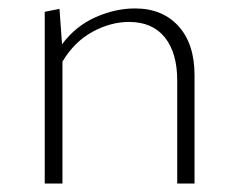

<svg xmlns="http://www.w3.org/2000/svg" viewBox="-20 -435 567 455"><path d="M300 -415Q365 -415 403 -373Q441 -331 441 -257V0H400V-244Q400 -310 370.5 -346.5Q341 -383 286 -383Q242 -383 199 -359.5Q156 -336 128 -289V0H86V-407L121 -414L127 -330Q159 -373 206 -394Q253 -415 300 -415Z"/></svg>

Font: EauTestText Light
Style: Regular
Weight: 300
Designer: Christian Thalmann (Catharsis Fonts)
Version: Version 0.001;PS 000.001;hotconv 1.0.88;makeotf.lib2.5.64775